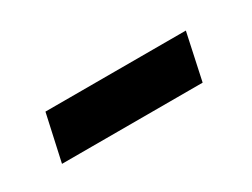

<svg xmlns="http://www.w3.org/2000/svg" viewBox="-26 -406 363 277"><g transform="rotate(-30 156.0 -267.5)"><path d="M43.9 -306.2H277.8L261.2 -229H26.9Z"/></g></svg>

Font: Open Sans Hebrew
Style: Italic
Weight: 400
Italic angle: -12°
Foundry: Ascender Corporation, Yanek Iontef
Version: Version 2.001;PS 002.001;hotconv 1.0.70;makeotf.lib2.5.58329